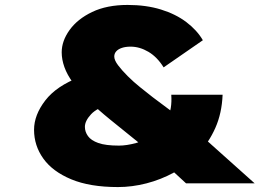

<svg xmlns="http://www.w3.org/2000/svg" viewBox="-20 -743 1070 778"><path d="M734 0 683 -47 578 -136 427 -258Q374 -301 337 -338Q300 -375 276 -407.5Q252 -440 241 -471Q230 -502 230 -531Q230 -577 262 -621.5Q294 -666 353.5 -694.5Q413 -723 497 -723Q572 -723 632 -704.5Q692 -686 735 -653.5Q778 -621 802 -580L643 -470Q617 -512 581.5 -533Q546 -554 509 -554Q489 -554 474 -549Q459 -544 451 -535Q443 -526 443 -514Q443 -499 458.5 -478.5Q474 -458 497.5 -434.5Q521 -411 548.5 -389Q576 -367 599 -349L722 -257L813 -178L1012 0ZM458 15Q344 15 268.5 -16.5Q193 -48 155.5 -100.5Q118 -153 118 -217Q118 -277 163.5 -336Q209 -395 304 -431L434 -323Q374 -307 349 -280Q324 -253 324 -229Q324 -209 336.5 -191.5Q349 -174 378.5 -163.5Q408 -153 462 -153Q493 -153 531.5 -163.5Q570 -174 604 -198Q638 -222 658 -261.5Q678 -301 674 -359H882Q879 -284 852.5 -224.5Q826 -165 783 -119.5Q740 -74 686 -44.5Q632 -15 573.5 0Q515 15 458 15Z"/></svg>

Font: Lexend Tera Black
Style: Regular
Weight: 900
Version: Version 1.007